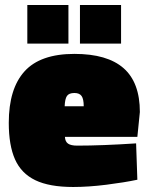

<svg xmlns="http://www.w3.org/2000/svg" viewBox="-20 -733 592 766"><path d="M15 -243Q15 -379 78 -448.5Q141 -518 277 -518Q408 -518 473 -461Q538 -404 538 -286L528 -187H239Q240 -168 251.5 -160Q263 -152 288 -152Q386 -152 523 -161L528 -16Q476 -5 404.5 4Q333 13 272 13Q177 13 121 -14Q65 -41 40 -97Q15 -153 15 -243ZM314 -309Q314 -338 305.5 -350Q297 -362 277 -362Q255 -362 247 -350Q239 -338 238 -309ZM89 -713H253V-559H89ZM299 -713H463V-559H299Z"/></svg>

Font: Cairo Black
Style: Regular
Weight: 900
Designer: Mohamed Gaber, Accademia di Belle Arti di Urbino and others
Foundry: Kief Type Foundry, Accademia di Belle Arti di Urbino and others
Version: Version 3.011